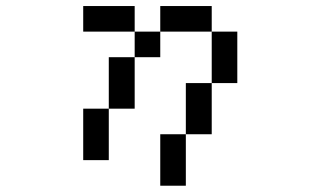

<svg xmlns="http://www.w3.org/2000/svg" viewBox="-20 -462 1040 623"><path d="M250 -359.4V-442.4H417V-359.4ZM250 57.6V-109.4H333V-276.4H417V-109.4H333V57.6ZM583 -26.4V-192.4H667V-26.4ZM583 -26.4V140.6H500V-26.4ZM417 -276.4V-359.4H500V-276.4ZM667 -192.4V-359.4H500V-442.4H667V-359.4H750V-192.4Z"/></svg>

Font: KH Dot kagurazaka 12
Style: Regular
Weight: 400
Designer: Original version for X68000 by Keitarou Hiraki (http://hp.vector.co.jp/authors/VA000874/) / TrueType conversion by Homem
Version: Version 1.00.20150527